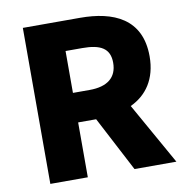

<svg xmlns="http://www.w3.org/2000/svg" viewBox="-82 -824 873 903"><g transform="rotate(-10 354.0 -372.5)"><path d="M265 -403V-603H345C430 -603 476 -580 476 -510C476 -440 430 -403 345 -403ZM488 0H688L522 -295C599 -331 650 -401 650 -510C650 -690 518 -745 359 -745H86V0H265V-262H351Z"/></g></svg>

Font: Noto Sans KR Black
Style: Regular
Weight: 900
Designer: Ryoko NISHIZUKA 西塚涼子 (kana, bopomofo & ideographs); Paul D. Hunt (Latin, Greek & Cyrillic); Sandoll Communications 산돌커뮤니
Foundry: Adobe
Version: Version 2.004;hotconv 1.0.118;makeotfexe 2.5.65603